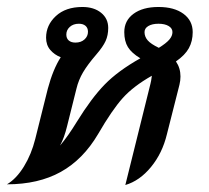

<svg xmlns="http://www.w3.org/2000/svg" viewBox="-44 -524 598 550"><path d="M460 -348Q473 -329 473 -305Q473 -293 470 -281L434 -139Q421 -85 388.5 -45.5Q356 -6 315 6L387 -284Q389 -291 391 -307Q338 -277 307.5 -243Q277 -209 237 -140Q194 -67 130 -31.5Q66 4 -24 4Q3 -12 24.5 -47Q46 -82 57 -126L93 -270Q108 -326 130 -360Q112 -367 100 -381Q88 -395 88 -416Q88 -452 116 -478Q144 -504 192 -504Q225 -504 245.5 -487.5Q266 -471 266 -444Q266 -423 258.5 -406.5Q251 -390 232 -368Q207 -339 194 -317Q181 -295 175 -270L148 -162Q140 -129 128 -107Q151 -134 176 -175Q218 -243 256 -282Q294 -321 358 -357Q333 -372 322.5 -389Q312 -406 312 -432Q312 -465 338.5 -484.5Q365 -504 410 -504Q455 -504 481.5 -484.5Q508 -465 508 -432Q508 -406 497 -386Q486 -366 460 -348ZM146 -425Q146 -414 153 -408Q160 -402 172 -402Q188 -402 198 -411Q208 -420 208 -433Q208 -444 201 -450Q194 -456 182 -456Q166 -456 156 -447Q146 -438 146 -425ZM370 -432Q370 -419 379 -408.5Q388 -398 411 -387Q432 -400 441 -410.5Q450 -421 450 -432Q450 -443 439 -449.5Q428 -456 410 -456Q392 -456 381 -449.5Q370 -443 370 -432Z"/></svg>

Font: Srisakdi
Style: Bold
Weight: 700
Designer: Cadson Demak Co.,Ltd.
Foundry: Cadson Demak Co.,Ltd.
Version: Version 1.000